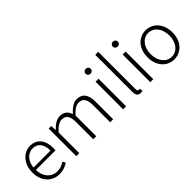

<svg xmlns="http://www.w3.org/2000/svg" viewBox="99 -1701 2620 2620"><g transform="rotate(-45 1408.5 -391.0)"><path d="M304 13C381 13 431 -12 474 -39L452 -82C412 -54 367 -36 310 -36C195 -36 118 -127 115 -257H493C495 -270 496 -284 496 -299C496 -455 419 -547 290 -547C169 -547 56 -439 56 -266C56 -91 167 13 304 13ZM115 -303C126 -425 204 -497 291 -497C384 -497 443 -432 443 -303Z M638 0H696V-399C752 -463 803 -495 850 -495C929 -495 965 -444 965 -333V0H1023V-399C1080 -463 1129 -495 1177 -495C1255 -495 1292 -444 1292 -333V0H1350V-341C1350 -478 1297 -547 1190 -547C1128 -547 1070 -504 1010 -439C991 -504 948 -547 863 -547C803 -547 743 -505 695 -452H693L686 -533H638Z M1542 0H1600V-533H1542ZM1572 -658C1598 -658 1621 -677 1621 -704C1621 -734 1598 -752 1572 -752C1545 -752 1523 -734 1523 -704C1523 -677 1545 -658 1572 -658Z M1870 13C1889 13 1899 10 1909 7L1900 -39C1889 -37 1885 -37 1881 -37C1867 -37 1857 -48 1857 -73V-795H1799V-79C1799 -17 1822 13 1870 13Z M2066 0H2124V-533H2066ZM2096 -658C2122 -658 2145 -677 2145 -704C2145 -734 2122 -752 2096 -752C2069 -752 2047 -734 2047 -704C2047 -677 2069 -658 2096 -658Z M2520 13C2649 13 2761 -89 2761 -266C2761 -444 2649 -547 2520 -547C2391 -547 2279 -444 2279 -266C2279 -89 2391 13 2520 13ZM2520 -37C2416 -37 2340 -130 2340 -266C2340 -402 2416 -496 2520 -496C2624 -496 2701 -402 2701 -266C2701 -130 2624 -37 2520 -37Z"/></g></svg>

Font: Noto Sans Japanese Light
Style: Regular
Weight: 300
Designer: Ryoko NISHIZUKA (kana & ideographs); Paul D. Hunt (Latin, Greek & Cyrillic); Wenlong ZHANG (bopomofo); Sandoll Communica
Foundry: Adobe Systems Incorporated
Version: Version 1.000;PS 1;hotconv 1.0.78;makeotf.lib2.5.61930